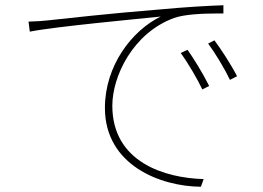

<svg xmlns="http://www.w3.org/2000/svg" viewBox="-20 -685 996 728"><path d="M691.1 -496.1 665.1 -484C693.2 -446 728 -386 747.2 -345.9L773.1 -359C750 -405.9 712 -467 691.1 -496.1ZM793 -532 769.2 -519.9C797.2 -481.9 832 -424 851.9 -382.1L878.9 -396C854.8 -442.8 815 -502.8 793 -532ZM88.1 -603 93 -565C188.2 -584.2 505 -613.3 589.1 -622.2C479 -568.2 377.8 -435 377.8 -275.9C377.8 -57.9 589.8 22 741.8 23.1L752.1 -6C605.1 -9.9 405.9 -70 405.9 -284.1C405.9 -396 484 -559.7 639.9 -616.8C679 -630.7 747.9 -633.9 802.9 -633.9H827.1V-665.1C768.1 -663 693.9 -659.1 584.9 -649.1C409.8 -635.3 208.1 -612.9 164.1 -608C144.9 -605.8 123.2 -604 88.1 -603Z"/></svg>

Font: Karasuma Gothic
Style: Thin
Weight: 200
Designer: Rasmus Andersson / Ryoko Ishizuka
Foundry: rsms
Version: Version 1.00